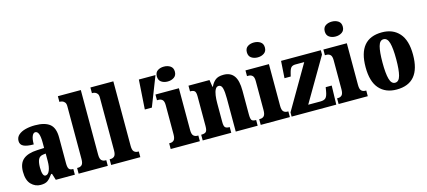

<svg xmlns="http://www.w3.org/2000/svg" viewBox="-59 -1290 4042 1819"><g transform="rotate(-15 1962.5 -380.5)"><path d="M166 10Q112 10 73 -30Q34 -70 34 -154Q34 -236 80 -274.5Q126 -313 218 -317L286 -320V-374Q286 -486 243 -486Q224 -486 212 -458.5Q200 -431 200 -378Q133 -378 101 -394Q69 -410 69 -446Q69 -482 95 -505Q121 -528 163.5 -539Q206 -550 257 -550Q353 -550 401 -512Q449 -474 449 -380V-126Q449 -86 460 -71Q471 -56 499 -56H502V0H315L295 -64H286Q258 -24 234 -7Q210 10 166 10ZM232 -64Q257 -64 272 -99Q287 -134 287 -191V-265L262 -262Q227 -258 213.5 -230.5Q200 -203 200 -150Q200 -109 208 -86.5Q216 -64 232 -64Z M539 0V-56H549Q572 -56 586.5 -70.5Q601 -85 601 -127V-645Q601 -671 590.5 -683.5Q580 -696 568 -700Q556 -704 549 -704H539V-760H764V-127Q764 -85 779 -70.5Q794 -56 817 -56H825V0Z M858 0V-56H868Q891 -56 905.5 -70.5Q920 -85 920 -127V-645Q920 -671 909.5 -683.5Q899 -696 887 -700Q875 -704 868 -704H858V-760H1083V-127Q1083 -85 1098 -70.5Q1113 -56 1136 -56H1144V0Z M1302 -425 1321 -714H1484L1371 -425Z M1581 -625Q1544 -625 1518.5 -643Q1493 -661 1493 -698Q1493 -736 1518.5 -753.5Q1544 -771 1581 -771Q1617 -771 1643.5 -753.5Q1670 -736 1670 -698Q1670 -661 1643.5 -643Q1617 -625 1581 -625ZM1442 0V-56H1451Q1475 -56 1489.5 -71Q1504 -86 1504 -129V-413Q1504 -452 1489 -466Q1474 -480 1451 -480H1436V-536H1666V-127Q1666 -85 1681 -70.5Q1696 -56 1719 -56H1728V0Z M1756 0V-56H1760Q1789 -56 1803 -68Q1817 -80 1817 -124V-416Q1817 -457 1804 -468.5Q1791 -480 1764 -480H1760V-536H1966L1977 -467H1981Q1997 -503 2024.5 -526.5Q2052 -550 2107 -550Q2174 -550 2208 -504Q2242 -458 2242 -357V-126Q2242 -80 2252.5 -68Q2263 -56 2291 -56H2295V0H2080V-325Q2080 -389 2071 -424.5Q2062 -460 2035 -460Q2014 -460 2002 -438Q1990 -416 1985 -381Q1980 -346 1980 -306V-121Q1980 -79 1992.5 -67.5Q2005 -56 2033 -56H2036V0Z M2464 -625Q2427 -625 2401.5 -643Q2376 -661 2376 -698Q2376 -736 2401.5 -753.5Q2427 -771 2464 -771Q2500 -771 2526.5 -753.5Q2553 -736 2553 -698Q2553 -661 2526.5 -643Q2500 -625 2464 -625ZM2325 0V-56H2334Q2358 -56 2372.5 -71Q2387 -86 2387 -129V-413Q2387 -452 2372 -466Q2357 -480 2334 -480H2319V-536H2549V-127Q2549 -85 2564 -70.5Q2579 -56 2602 -56H2611V0Z M2628 0V-41L2877 -468H2791Q2764 -468 2750 -455Q2736 -442 2726 -401L2718 -369H2657L2668 -536H3058V-493L2809 -68H2929Q2965 -68 2981.5 -84.5Q2998 -101 3006 -150L3012 -186H3071L3066 0Z M3228 -625Q3191 -625 3165.5 -643Q3140 -661 3140 -698Q3140 -736 3165.5 -753.5Q3191 -771 3228 -771Q3264 -771 3290.5 -753.5Q3317 -736 3317 -698Q3317 -661 3290.5 -643Q3264 -625 3228 -625ZM3089 0V-56H3098Q3122 -56 3136.5 -71Q3151 -86 3151 -129V-413Q3151 -452 3136 -466Q3121 -480 3098 -480H3083V-536H3313V-127Q3313 -85 3328 -70.5Q3343 -56 3366 -56H3375V0Z M3657 10Q3549 10 3487.5 -59.5Q3426 -129 3426 -270Q3426 -550 3660 -550Q3767 -550 3829 -480.5Q3891 -411 3891 -270Q3891 10 3657 10ZM3659 -56Q3697 -56 3711.5 -110.5Q3726 -165 3726 -270Q3726 -376 3711 -429.5Q3696 -483 3658 -483Q3621 -483 3606.5 -429.5Q3592 -376 3592 -270Q3592 -165 3607 -110.5Q3622 -56 3659 -56Z"/></g></svg>

Font: Noto Serif Tamil ExtraCondensed Black
Style: Italic
Weight: 900
Width: 2
Italic angle: -12°
Designer: Indian Type Foundry, Tom Grace, and the Monotype Design Team
Foundry: Monotype Imaging Inc.
Version: Version 2.003; ttfautohint (v1.8.4.7-5d5b)